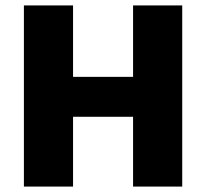

<svg xmlns="http://www.w3.org/2000/svg" viewBox="-20 -687 759 707"><path d="M68 0V-667H249V-404H470V-667H651V0H470V-257H249V0Z"/></svg>

Font: Maven Pro ExtraBold
Style: Regular
Weight: 800
Designer: Joe Prince
Foundry: Joe Prince
Version: Version 2.100